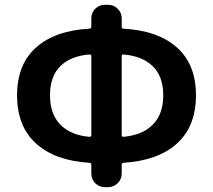

<svg xmlns="http://www.w3.org/2000/svg" viewBox="-20 -774 895 808"><path d="M499 -544.9Q492.2 -544.9 492.2 -538.1V-205.1Q492.2 -198.2 499 -198.2Q579.1 -205.1 623 -249.5Q667 -293.9 667 -373Q667 -452.1 623 -495.1Q579.1 -538.1 499 -544.9ZM356.4 -198.2Q364.3 -198.2 364.3 -205.1V-538.1Q364.3 -544.9 356.4 -544.9Q276.4 -538.1 233.4 -495.1Q190.4 -452.1 190.4 -373Q190.4 -293.9 233.9 -249.5Q277.3 -205.1 356.4 -198.2ZM434.6 -753.9Q458 -753.9 475.1 -737.3Q492.2 -720.7 492.2 -696.3V-661.1Q492.2 -654.3 499 -653.3Q644.5 -645.5 724.6 -574.2Q804.7 -502.9 804.7 -373Q804.7 -242.2 724.6 -169.9Q644.5 -97.7 499 -88.9Q492.2 -87.9 492.2 -81.1V-43.9Q492.2 -19.5 475.1 -2.9Q458 13.7 434.6 13.7H421.9Q397.5 13.7 380.9 -2.9Q364.3 -19.5 364.3 -43.9V-81.1Q364.3 -87.9 356.4 -88.9Q211.9 -97.7 131.8 -169.9Q51.8 -242.2 51.8 -373Q51.8 -502.9 131.8 -574.2Q211.9 -645.5 356.4 -653.3Q364.3 -654.3 364.3 -661.1V-696.3Q364.3 -720.7 380.9 -737.3Q397.5 -753.9 421.9 -753.9Z"/></svg>

Font: Gen Jyuu Gothic P Bold
Style: Bold
Weight: 700
Designer: [Source Han Sans]
Ryoko NISHIZUKA  (kana & ideographs); Paul D. Hunt (Latin, Greek & Cyrillic); Wenlong ZHANG  (bopomofo
Version: Version 1.002.20150607